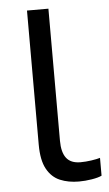

<svg xmlns="http://www.w3.org/2000/svg" viewBox="-53 -749 453 795"><g transform="rotate(-5 174.0 -352.0)"><path d="M243 10Q199 10 164.5 -4.5Q130 -19 110 -55.5Q90 -92 90 -157V-714H179V-165Q179 -117 197.5 -93Q216 -69 256 -69Q278 -69 301.5 -72.5Q325 -76 338 -80V-6Q324 1 296.5 5.5Q269 10 243 10Z"/></g></svg>

Font: usinhala05
Style: Book
Weight: 400
Designer: Jelle Bosma - Monotype Design Team
Foundry: Monotype Imaging Inc.
Version: Version 2.003